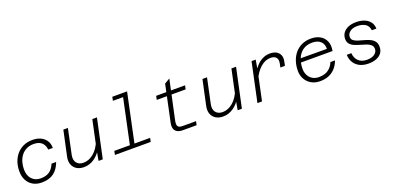

<svg xmlns="http://www.w3.org/2000/svg" viewBox="4 -1624 5192 2529"><g transform="rotate(-20 2600.0 -360.0)"><path d="M289 12Q220 12 168 -18Q116 -48 88 -102Q60 -156 60 -227Q60 -296 80 -355.5Q100 -415 139 -460.5Q178 -506 234 -532Q290 -558 363 -558Q427 -558 476 -535Q525 -512 553 -469Q581 -426 580 -367H516Q510 -430 471 -466Q432 -502 359 -502Q300 -502 256 -479.5Q212 -457 183 -418.5Q154 -380 140 -331.5Q126 -283 126 -231Q126 -143 173 -93.5Q220 -44 293 -44Q371 -44 418.5 -77Q466 -110 493 -178H558Q535 -115 498.5 -72.5Q462 -30 410.5 -9Q359 12 289 12Z M857 -546 783 -198Q768 -129 799.5 -87Q831 -45 896 -45Q971 -45 1039 -101Q1107 -157 1150 -268L1143 -169Q1098 -83 1030 -35.5Q962 12 883 12Q822 12 780.5 -14Q739 -40 721.5 -87Q704 -134 718 -197L793 -546ZM1264 -546 1147 0H1088L1113 -142L1199 -546Z M1535 0 1690 -732H1754L1599 0ZM1317 0 1328 -53H1830L1819 0ZM1536 -679 1547 -732H1722L1711 -679Z M2270 0Q2222 0 2192 -17Q2162 -34 2152 -67Q2142 -100 2152 -147L2260 -657L2335 -702L2216 -147Q2211 -123 2213 -101Q2215 -79 2231 -66Q2247 -53 2285 -53H2474L2462 0ZM2083 -493 2094 -546H2499L2488 -493Z M2807 -546 2733 -198Q2718 -129 2749.5 -87Q2781 -45 2846 -45Q2921 -45 2989 -101Q3057 -157 3100 -268L3093 -169Q3048 -83 2980 -35.5Q2912 12 2833 12Q2772 12 2730.5 -14Q2689 -40 2671.5 -87Q2654 -134 2668 -197L2743 -546ZM3214 -546 3097 0H3038L3063 -142L3149 -546Z M3759 -337 3770 -389Q3781 -442 3757 -471.5Q3733 -501 3678 -501Q3605 -501 3538.5 -443.5Q3472 -386 3424 -277L3428 -360Q3461 -425 3501.5 -469Q3542 -513 3590 -535.5Q3638 -558 3691 -558Q3744 -558 3780 -538Q3816 -518 3831 -480Q3846 -442 3834 -389L3823 -337ZM3315 0 3431 -546H3489L3465 -404L3379 0Z M4192 12Q4123 12 4071 -17.5Q4019 -47 3989.5 -99Q3960 -151 3960 -215Q3960 -288 3981 -350.5Q4002 -413 4041.5 -459.5Q4081 -506 4137.5 -532Q4194 -558 4266 -558Q4340 -558 4393 -527.5Q4446 -497 4470 -440.5Q4494 -384 4479 -306H4023L4034 -360L4419 -358Q4421 -425 4380 -463.5Q4339 -502 4263 -502Q4183 -502 4130.5 -463.5Q4078 -425 4052.5 -360.5Q4027 -296 4027 -219Q4027 -168 4048.5 -128Q4070 -88 4108.5 -66Q4147 -44 4196 -44Q4276 -44 4327.5 -80.5Q4379 -117 4403 -179H4467Q4446 -120 4408 -77Q4370 -34 4316.5 -11Q4263 12 4192 12Z M4866 12Q4817 12 4775.5 -2.5Q4734 -17 4703.5 -44.5Q4673 -72 4656 -110Q4639 -148 4638 -195H4702Q4706 -126 4749.5 -84Q4793 -42 4868 -42Q4938 -42 4976 -71Q5014 -100 5014 -142Q5014 -178 4990.5 -199Q4967 -220 4930 -233Q4893 -246 4851.5 -257.5Q4810 -269 4773 -284.5Q4736 -300 4712.5 -326.5Q4689 -353 4689 -398Q4689 -445 4714.5 -481.5Q4740 -518 4787.5 -538Q4835 -558 4899 -558Q4961 -558 5011 -539Q5061 -520 5091 -482Q5121 -444 5123 -386H5059Q5051 -450 5006.5 -477Q4962 -504 4896 -504Q4829 -504 4792 -474Q4755 -444 4755 -403Q4755 -370 4778.5 -351.5Q4802 -333 4839.5 -321Q4877 -309 4918.5 -298.5Q4960 -288 4997 -271Q5034 -254 5057.5 -225Q5081 -196 5081 -147Q5081 -97 5055.5 -61.5Q5030 -26 4982 -7Q4934 12 4866 12Z"/></g></svg>

Font: Azeret Mono ExtraLight
Style: Italic
Weight: 250
Italic angle: -12°
Designer: Martin Vácha
Foundry: Displaay
Version: Version 1.002